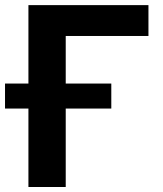

<svg xmlns="http://www.w3.org/2000/svg" viewBox="-48 -748 651 768"><path d="M545.8 -727.5V-604.1H214.9V0H65.7V-727.5ZM-27.9 -313.8V-413.8H397.2V-313.8Z"/></svg>

Font: Inter Variable LoSnoCo
Style: Regular
Weight: 400
Designer: Rasmus Andersson
Foundry: rsms
Version: Version 4.000;git-a52131595; featfreeze: case,dlig,ss01,ss02